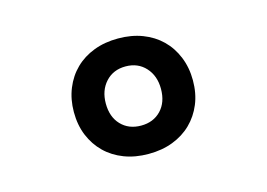

<svg xmlns="http://www.w3.org/2000/svg" viewBox="-55 -837 711 511"><g transform="rotate(-15 300.0 -581.0)"><path d="M300 -422Q263 -422 233 -433.5Q203 -445 181.5 -466Q160 -487 148 -516Q136 -545 136 -581Q136 -616 148 -645.5Q160 -675 181.5 -696Q203 -717 233 -728.5Q263 -740 300 -740Q337 -740 367 -728.5Q397 -717 418.5 -696Q440 -675 452 -645.5Q464 -616 464 -581Q464 -545 452 -516Q440 -487 418.5 -466Q397 -445 367 -433.5Q337 -422 300 -422ZM300 -500Q334 -500 355 -522Q376 -544 376 -581Q376 -617 355 -640Q334 -663 300 -663Q266 -663 245 -640Q224 -617 224 -581Q224 -544 245 -522Q266 -500 300 -500Z"/></g></svg>

Font: Maple Mono NL
Style: Bold
Weight: 700
Monospace: yes
Designer: subframe7536
Version: Version 7.000